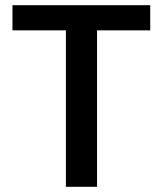

<svg xmlns="http://www.w3.org/2000/svg" viewBox="-20 -720 627 740"><path d="M234 0V-603H28V-700H559V-603H354V0Z"/></svg>

Font: Host Grotesk SemiBold
Style: Regular
Weight: 600
Designer: Doukan Karapınar
Foundry: Element Type
Version: Version 1.003